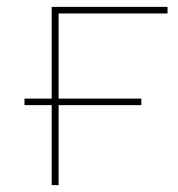

<svg xmlns="http://www.w3.org/2000/svg" viewBox="-20 -537 515 557"><path d="M51 -232V-251H390V-232ZM130 0V-517H466V-498H142L150 -506V0Z"/></svg>

Font: Montserrat Alternates Thin
Style: Regular
Weight: 100
Designer: Julieta Ulanovsky
Foundry: Julieta Ulanovsky
Version: Version 9.000